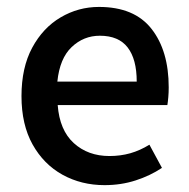

<svg xmlns="http://www.w3.org/2000/svg" viewBox="-20 -522 544 554"><path d="M281.7 12.2Q214.8 12.2 160.4 -17.8Q106 -47.9 74 -105.2Q42 -162.6 42 -244.6Q42 -327.1 73 -384.5Q104 -441.9 155 -471.9Q206.1 -502 265.6 -502Q367.7 -502 417.2 -438.7Q466.8 -375.5 466.8 -270Q466.8 -254.9 465.6 -241.2Q464.4 -227.5 462.9 -218.8H146.5Q151.9 -146.5 192.9 -109.1Q233.9 -71.8 295.9 -71.8Q327.6 -71.8 356 -79.8Q384.3 -87.9 411.1 -104.5L447.3 -37.6Q413.6 -15.1 371.6 -1.5Q329.6 12.2 281.7 12.2ZM145.5 -286.6H374.5Q374.5 -351.1 348.4 -385Q322.3 -418.9 268.1 -418.9Q221.2 -418.9 186.8 -386.2Q152.3 -353.5 145.5 -286.6Z"/></svg>

Font: Varta Light
Style: Bold
Weight: 700
Version: Version 1.004